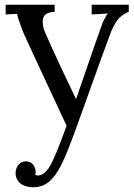

<svg xmlns="http://www.w3.org/2000/svg" viewBox="-20 -520 568 811"><path d="M128.9 218.8C130.4 214.4 130.4 209 130.4 205.1C130.4 189 120.6 161.6 88.9 161.6C62.5 161.6 45.9 185.5 45.9 210.4C45.9 251.5 79.6 271 121.1 271C210.4 271 244.6 177.2 306.2 8.8C395.5 -240.7 443.4 -372.1 449.2 -386.2C455.1 -400.4 461.4 -412.6 468.3 -423.8C481.9 -445.3 499 -460.4 523.9 -470.2V-500H367.2V-459L436 -462.9C432.6 -460.4 428.7 -455.1 424.8 -447.3C420.4 -439.5 416.5 -430.2 412.1 -419.9C407.7 -409.7 370.6 -303.2 301.3 -101.1C213.4 -285.2 167.5 -385.3 164.1 -400.9C160.6 -416 159.7 -428.7 161.1 -438.5C164.6 -457.5 178.7 -467.8 206.5 -469.7L210.9 -470.2V-500H3.9V-459L52.2 -461.4C54.2 -450.2 59.1 -434.1 67.4 -412.1C71.3 -400.9 76.2 -388.2 82.5 -373.5C88.9 -358.9 148.4 -230.5 261.2 11.2C231.9 92.8 208 152.3 190.9 181.6C171.9 214.4 151.9 221.2 140.1 221.2C136.2 221.2 132.3 220.2 128.9 218.8Z"/></svg>

Font: Parastoo
Style: Regular
Weight: 400
Foundry: Saber Rastikerdar (saber.rastikerdar@gmail.com)
Version: Version 2.0.1